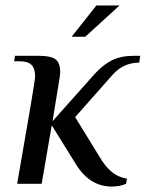

<svg xmlns="http://www.w3.org/2000/svg" viewBox="-20 -675 539 705"><path d="M260 -70 170 -215 133 0H43Q109 -376 109 -395Q109 -423 96 -436.5Q83 -450 52 -450H32L35 -470H125Q166 -470 183.5 -457.5Q201 -445 201 -409Q201 -399 194.5 -362Q188 -325 185 -304L173 -230L329 -405Q358 -437 391 -453.5Q424 -470 470 -470H495L491 -445Q433 -445 393 -400L256 -245L345 -100Q366 -64 390 -44Q414 -24 446 -19L443 0Q419 10 391 10Q310 10 260 -70ZM243 -540 334 -655H419L293 -540Z"/></svg>

Font: Philosopher
Style: Italic
Weight: 400
Italic angle: -10°
Designer: Jovanny Lemonad
Foundry: Jovanny Lemonad
Version: Version 2.000